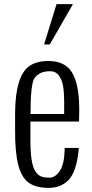

<svg xmlns="http://www.w3.org/2000/svg" viewBox="-20 -892 445 925"><path d="M192.4 -677.7 252.4 -872.1H331.5L219.7 -677.7ZM214.4 -598.1Q293 -598.1 327.1 -542.5Q361.3 -486.8 361.8 -366.7Q361.8 -330.1 360.8 -306.6H126.5V-217.3Q126.5 -103 149.9 -67.4Q162.1 -48.8 176.8 -42.5Q191.4 -36.1 218.8 -36.1Q246.1 -36.1 268.6 -69.3Q291 -102.5 291.5 -179.2H359.9Q350.1 -69.3 313 -27.8Q275.9 13.2 214.4 13.2Q152.3 12.7 118.2 -11.7Q84 -36.1 67.9 -97.7Q51.8 -159.2 52.7 -269.5V-351.1Q54.7 -523.4 118.2 -571.3Q154.3 -598.6 214.4 -598.1ZM127 -342.8H289.1Q288.6 -362.3 289.1 -382.3Q289.6 -402.3 288.6 -422.9Q288.1 -443.4 286.1 -461.4Q282.7 -499 266.6 -523.9Q251 -548.8 221.2 -548.8Q191.4 -548.8 173.8 -539.1Q156.2 -529.3 146.5 -516.1Q127 -488.8 127 -342.8Z"/></svg>

Font: Oswald-Light
Style: Light
Weight: 300
Designer: vernon adams
Foundry: vernon adams
Version: Version ; ttfautohint (v0.92.18-e454-dirty) -l 8 -r 50 -G 20